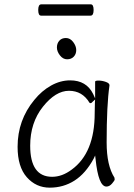

<svg xmlns="http://www.w3.org/2000/svg" viewBox="-20 -851 615 884"><path d="M397 -779H169Q156 -779 156 -805Q156 -831 170 -831H398Q411 -831 411 -805Q411 -779 397 -779ZM256 -596Q242 -614 242 -632.5Q242 -651 253 -663.5Q264 -676 283.5 -676Q303 -676 317 -657.5Q331 -639 331 -620.5Q331 -602 319.5 -590Q308 -578 289 -578Q270 -578 256 -596ZM470 8Q433 8 420 -119L418 -135L411 -120Q374 -52 323 -19.5Q272 13 209 13Q146 13 103.5 -35Q61 -83 61 -175Q61 -298 138 -391Q172 -433 215 -457Q258 -481 303 -481Q378 -481 409 -418L418 -398V-475Q418 -480 434 -480Q450 -480 467 -474Q484 -468 484 -459V-457Q471 -368 471 -195Q471 -89 507 -33Q508 -29 508 -24.5Q508 -20 496 -6Q484 8 470 8ZM119 -180Q119 -37 220 -37Q266 -37 310 -70Q416 -147 416 -330Q416 -355 417 -380L418 -393L408 -384Q401 -376 397.5 -376Q394 -376 392 -378Q359 -433 297.5 -433Q236 -433 177.5 -359.5Q119 -286 119 -180Z"/></svg>

Font: ToneOZ-Pinyin-WenKai-Light
Style: Light
Weight: 300
Designer: Fontworks Inc.
Foundry: ToneOZ
Version: Version 0.240331